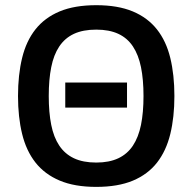

<svg xmlns="http://www.w3.org/2000/svg" viewBox="-20 -710 746 744"><path d="M49.8 -337.9Q49.8 -419.9 65.7 -485.4Q81.5 -550.8 117.4 -596.2Q153.3 -641.6 211.2 -665.8Q269 -689.9 353 -689.9Q436.5 -689.9 494.4 -665.8Q552.2 -641.6 588.1 -596.2Q624 -550.8 639.9 -485.4Q655.8 -419.9 655.8 -337.9Q655.8 -255.9 639.9 -190.7Q624 -125.5 588.4 -79.8Q552.7 -34.2 494.9 -10Q437 14.2 353 14.2Q269 14.2 211.2 -10.3Q153.3 -34.7 117.4 -80.3Q81.5 -126 65.7 -191.2Q49.8 -256.3 49.8 -337.9ZM353 -595.2Q301.8 -595.2 266.6 -578.9Q231.4 -562.5 209.7 -530Q188 -497.6 178.5 -449.5Q168.9 -401.4 168.9 -337.9Q168.9 -274.4 178.5 -226.3Q188 -178.2 209.7 -145.8Q231.4 -113.3 266.6 -96.7Q301.8 -80.1 353 -80.1Q403.3 -80.1 438.5 -96.7Q473.6 -113.3 495.1 -145.8Q516.6 -178.2 526.4 -226.3Q536.1 -274.4 536.1 -337.9Q536.1 -401.4 526.4 -449.5Q516.6 -497.6 495.1 -530Q473.6 -562.5 438.5 -578.9Q403.3 -595.2 353 -595.2ZM232.9 -293V-390.1H472.2V-293Z"/></svg>

Font: Lorenzo Sans Medium
Style: Regular
Weight: 500
Foundry: Intel Corporation
Version: Version 1.00; ttfautohint (v1.5)